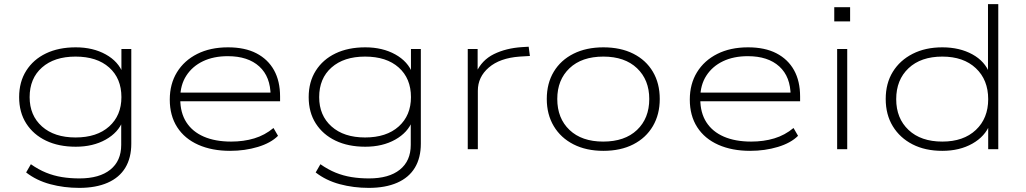

<svg xmlns="http://www.w3.org/2000/svg" viewBox="-20 -725 4985 933"><path d="M365 188Q291 188 224 170Q157 152 107 113L130 73Q167 99 204 114Q241 129 281 135.5Q321 142 366 142Q463 142 516 99.5Q569 57 569 -21V-138H577Q555 -81 493.5 -46.5Q432 -12 348 -12Q265 -12 203.5 -41.5Q142 -71 107.5 -125Q73 -179 73 -253Q73 -327 107.5 -381.5Q142 -436 203.5 -465.5Q265 -495 348 -495Q432 -495 494 -460.5Q556 -426 578 -367H570V-487H618V-27Q618 42 589 90Q560 138 503 163Q446 188 365 188ZM347 -57Q451 -57 510.5 -110.5Q570 -164 570 -253Q570 -344 510.5 -397Q451 -450 347 -450Q244 -450 184 -397Q124 -344 124 -253Q124 -164 184 -110.5Q244 -57 347 -57Z M1098 8Q1010 8 943.5 -21.5Q877 -51 841 -107Q805 -163 805 -241Q805 -317 840 -374Q875 -431 938.5 -463Q1002 -495 1088 -495Q1170 -495 1226 -466Q1282 -437 1311.5 -384Q1341 -331 1341 -256V-233H835V-275H1319L1295 -259Q1295 -352 1240 -402Q1185 -452 1087 -452Q1018 -452 966.5 -427.5Q915 -403 885.5 -357.5Q856 -312 856 -250V-243Q856 -177 885.5 -131Q915 -85 970.5 -61Q1026 -37 1103 -37Q1164 -37 1215.5 -52.5Q1267 -68 1309 -103L1331 -65Q1296 -30 1233 -11Q1170 8 1098 8Z M1772 188Q1698 188 1631 170Q1564 152 1514 113L1537 73Q1574 99 1611 114Q1648 129 1688 135.5Q1728 142 1773 142Q1870 142 1923 99.5Q1976 57 1976 -21V-138H1984Q1962 -81 1900.5 -46.5Q1839 -12 1755 -12Q1672 -12 1610.5 -41.5Q1549 -71 1514.5 -125Q1480 -179 1480 -253Q1480 -327 1514.5 -381.5Q1549 -436 1610.5 -465.5Q1672 -495 1755 -495Q1839 -495 1901 -460.5Q1963 -426 1985 -367H1977V-487H2025V-27Q2025 42 1996 90Q1967 138 1910 163Q1853 188 1772 188ZM1754 -57Q1858 -57 1917.5 -110.5Q1977 -164 1977 -253Q1977 -344 1917.5 -397Q1858 -450 1754 -450Q1651 -450 1591 -397Q1531 -344 1531 -253Q1531 -164 1591 -110.5Q1651 -57 1754 -57Z M2253 0V-487H2301V-371H2293Q2321 -433 2380 -462Q2439 -491 2516 -496L2549 -498L2555 -453L2505 -450Q2409 -443 2355.5 -397Q2302 -351 2302 -284V0Z M2912 8Q2829 8 2767 -23.5Q2705 -55 2671 -112Q2637 -169 2637 -244Q2637 -320 2671 -376.5Q2705 -433 2767 -464Q2829 -495 2912 -495Q2996 -495 3057.5 -464Q3119 -433 3152.5 -376.5Q3186 -320 3186 -244Q3186 -169 3152.5 -112Q3119 -55 3057.5 -23.5Q2996 8 2912 8ZM2911 -37Q3016 -37 3075.5 -93.5Q3135 -150 3135 -244Q3135 -337 3075.5 -393.5Q3016 -450 2912 -450Q2807 -450 2747.5 -393.5Q2688 -337 2688 -244Q2688 -150 2747.5 -93.5Q2807 -37 2911 -37Z M3625 8Q3537 8 3470.5 -21.5Q3404 -51 3368 -107Q3332 -163 3332 -241Q3332 -317 3367 -374Q3402 -431 3465.5 -463Q3529 -495 3615 -495Q3697 -495 3753 -466Q3809 -437 3838.5 -384Q3868 -331 3868 -256V-233H3362V-275H3846L3822 -259Q3822 -352 3767 -402Q3712 -452 3614 -452Q3545 -452 3493.5 -427.5Q3442 -403 3412.5 -357.5Q3383 -312 3383 -250V-243Q3383 -177 3412.5 -131Q3442 -85 3497.5 -61Q3553 -37 3630 -37Q3691 -37 3742.5 -52.5Q3794 -68 3836 -103L3858 -65Q3823 -30 3760 -11Q3697 8 3625 8Z M4034 -621V-690H4111V-621ZM4048 0V-487H4097V0Z M4559 8Q4476 8 4414.5 -23.5Q4353 -55 4318.5 -111.5Q4284 -168 4284 -244Q4284 -320 4318.5 -376Q4353 -432 4415 -463.5Q4477 -495 4559 -495Q4643 -495 4705 -461Q4767 -427 4789 -367H4781V-705H4831V0H4782V-121H4790Q4767 -62 4705 -27Q4643 8 4559 8ZM4559 -37Q4662 -37 4722 -93.5Q4782 -150 4782 -243Q4782 -337 4722 -393.5Q4662 -450 4559 -450Q4455 -450 4395 -393.5Q4335 -337 4335 -243Q4335 -150 4395 -93.5Q4455 -37 4559 -37Z"/></svg>

Font: Nunito Sans 10pt Expanded ExtraLight
Style: Regular
Weight: 250
Width: 7
Designer: Vernon Adams
Foundry: Vernon Adams
Version: Version 3.101;gftools[0.9.27]